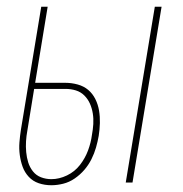

<svg xmlns="http://www.w3.org/2000/svg" viewBox="-20 -540 540 568"><path d="M352 0 438 -520H458L372 0ZM132 8Q112 8 94.5 2Q77 -4 65 -17Q53 -30 47 -46.5Q41 -63 38.5 -81.5Q36 -100 37.5 -119Q39 -138 42 -157L102 -520H121L84 -295H174Q192 -295 210 -290Q228 -285 241 -274Q254 -263 262 -247Q270 -231 273 -213Q276 -195 275.5 -176Q275 -157 272 -138Q269 -121 264 -103.5Q259 -86 250.5 -69Q242 -52 229.5 -37.5Q217 -23 201 -12Q185 -1 167 3.5Q149 8 132 8ZM132 -10Q155 -10 178 -21Q201 -32 216.5 -52Q232 -72 240.5 -95Q249 -118 252 -141Q255 -157 256 -173Q257 -189 254.5 -204.5Q252 -220 246 -233.5Q240 -247 229.5 -257.5Q219 -268 204.5 -272.5Q190 -277 174 -277H81L61 -154Q58 -138 57 -122Q56 -106 57.5 -90Q59 -74 63.5 -59.5Q68 -45 77.5 -33Q87 -21 101.5 -15.5Q116 -10 132 -10Z"/></svg>

Font: Iosevka SS04 Thin
Style: Italic
Weight: 100
Italic angle: -9°
Monospace: yes
Designer: Belleve Invis
Foundry: Belleve Invis
Version: Version 19.0.0; ttfautohint (v1.8.4)